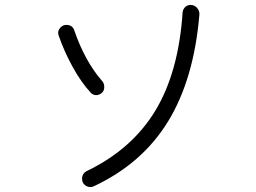

<svg xmlns="http://www.w3.org/2000/svg" viewBox="-20 -751 1040 779"><path d="M360 5Q354 8 347 8Q334 8 323.5 -1Q313 -10 313 -26Q313 -48 334 -58Q516 -146 610.5 -302.5Q705 -459 721 -702Q723 -715 732 -723Q741 -731 753 -731Q769 -731 779.5 -719Q790 -707 789 -692Q767 -430 662 -258.5Q557 -87 360 5ZM349 -374Q309 -417 274.5 -480Q240 -543 218 -607Q216 -613 216 -617Q216 -630 226 -640Q236 -650 249 -650Q275 -650 282 -626Q303 -565 331 -514Q359 -463 393 -424Q403 -414 403 -398Q403 -384 395 -376Q384 -365 370 -365Q358 -365 349 -374Z"/></svg>

Font: Kiwi Maru Light
Style: Regular
Weight: 300
Designer: Hiroki-Chan
Version: Version 1.100